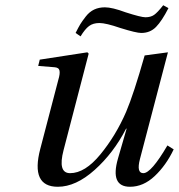

<svg xmlns="http://www.w3.org/2000/svg" viewBox="-20 -702 684 734"><path d="M126 -450 132 -474 314 -502 319 -497 223 -128Q200 -40 248 -40Q305 -40 364 -112Q423 -184 462 -274Q491 -342 533 -490L622 -502L515 -94Q501 -40 528 -40Q558 -40 620 -146L644 -131Q615 -70 571.5 -29Q528 12 477 12Q400 12 431 -96L464 -210H462Q414 -117 342 -52.5Q270 12 201 12Q96 12 134 -133L203 -397Q210 -420 207.5 -432Q205 -444 188 -445ZM269 -576Q280 -598 287 -609.5Q294 -621 308 -639Q322 -657 340 -665.5Q358 -674 381 -674Q409 -674 460 -655Q519 -636 536 -636Q556 -636 569 -645Q582 -654 604 -682L624 -671Q599 -622 576.5 -599Q554 -576 520 -576Q501 -576 440 -595Q385 -614 360 -614Q336 -614 320.5 -602.5Q305 -591 288 -563Z"/></svg>

Font: Lingua Franca
Style: Italic
Weight: 400
Italic angle: -13°
Version: Version 1.19